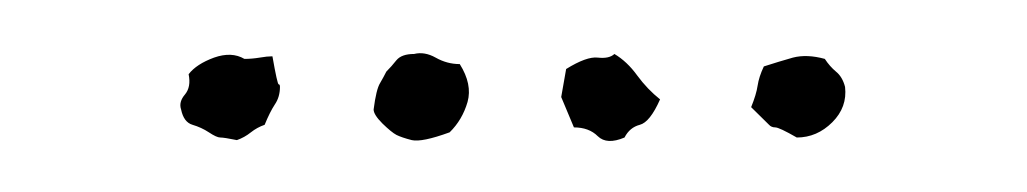

<svg xmlns="http://www.w3.org/2000/svg" viewBox="-20 -386 396 74"><path d="M85 -364.3Q86.9 -353.5 87.4 -353.5Q87.9 -353.5 87.9 -352.5Q87.9 -348.6 85.9 -345.7Q84 -342.8 82 -337.9Q79.1 -336.9 76.7 -335Q74.2 -333 71.3 -332Q66.4 -333 64.9 -333Q63.5 -333 60.5 -335Q57.6 -336.9 54.2 -337.9Q50.8 -338.9 49.8 -343.8Q48.8 -346.7 51.3 -349.6Q53.7 -352.5 52.7 -357.4Q55.7 -361.3 62.5 -363.8Q69.3 -366.2 74.2 -363.3Q77.1 -363.3 80.1 -363.8Q83 -364.3 85 -364.3ZM157.2 -361.3Q162.1 -353.5 160.2 -346.7Q158.2 -339.8 153.3 -335Q142.6 -331.1 138.7 -332Q134.8 -333 132.8 -334Q130.9 -335 127.4 -338.4Q124 -341.8 124 -343.8Q125 -351.6 126.5 -354Q127.9 -356.4 128.9 -358.4Q130.9 -360.4 132.8 -362.8Q134.8 -365.2 139.6 -365.2Q143.6 -366.2 147.9 -363.8Q152.3 -361.3 157.2 -361.3ZM234.4 -347.7Q230.5 -338.9 226.6 -337.9Q222.7 -336.9 220.7 -333Q213.9 -330.1 210.4 -333.5Q207 -336.9 201.2 -336.9L196.3 -348.6Q198.2 -359.4 198.2 -359.4Q206.1 -364.3 210.4 -363.8Q214.8 -363.3 216.8 -365.2Q221.7 -362.3 225.6 -356.9Q229.5 -351.6 234.4 -347.7ZM269.5 -344.7Q271.5 -349.6 272 -353Q272.5 -356.4 274.4 -360.4Q280.3 -362.3 285.6 -363.8Q291 -365.2 297.9 -363.3Q299.8 -360.4 302.2 -358.4Q304.7 -356.4 305.7 -352.5Q306.6 -344.7 300.8 -338.9Q294.9 -333 287.1 -333Q280.3 -336.9 278.8 -336.9Q277.3 -336.9 276.4 -337.9Z"/></svg>

Font: Codystar
Style: Light
Weight: 300
Version: Version 1.000